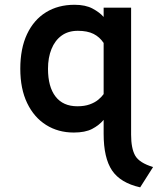

<svg xmlns="http://www.w3.org/2000/svg" viewBox="-20 -543 661 804"><path d="M567 241.5Q484.5 223 449.2 170.8Q414 118.5 414 17.5V-41Q394.5 -18 365.5 -3Q336.5 12 289 12Q223.5 12 173 -19.8Q122.5 -51.5 93.8 -111.2Q65 -171 65 -255Q65 -340 93.2 -400Q121.5 -460 172.5 -491.5Q223.5 -523 292 -523Q338 -523 367.8 -507Q397.5 -491 414 -472V-511H529V21Q529 78.5 546.2 108.8Q563.5 139 621 156.5ZM304 -98Q334 -98 355.5 -105.8Q377 -113.5 391.2 -125.2Q405.5 -137 414 -149V-363Q397.5 -388 371.8 -401Q346 -414 306 -414Q265.5 -414 237.8 -393.8Q210 -373.5 195.5 -337.5Q181 -301.5 181 -255Q181 -179.5 212.5 -138.8Q244 -98 304 -98Z"/></svg>

Font: Overpass Mono Light
Style: Regular
Weight: 300
Monospace: yes
Designer: Delve Withrington, Dave Bailey
Foundry: Delve Fonts LLC
Version: Version 4.000